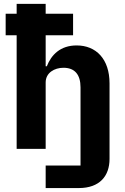

<svg xmlns="http://www.w3.org/2000/svg" viewBox="-20 -760 640 980"><path d="M213.1 199.9H382.1C489 199.9 539.1 138.1 539.1 51.1V-334.2C539.1 -459.2 470.2 -528.1 371.1 -528.1C288 -528.1 241.8 -480.1 219.1 -421.9H213.1V-579.9H353V-690H213.1V-740.1H65V-690H8.9V-579.9H65V0H213.1V-339.1C213.1 -388.8 258.2 -414.1 304 -414.1C361.9 -414.1 391 -378.9 391 -313.9V84.9H213.1Z"/></svg>

Font: Margiela Mono Bold
Style: Regular
Weight: 700
Designer: Mike Abbink, Paul van der Laan, Pieter van Rosmalen
Foundry: Bold Monday
Version: Version 2.003 2021